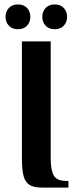

<svg xmlns="http://www.w3.org/2000/svg" viewBox="-20 -847 344 867"><path d="M5 -771Q5 -795 20 -811Q35 -827 61 -827Q87 -827 102 -811Q117 -795 117 -771Q117 -747 102 -731Q87 -715 61 -715Q35 -715 20 -731Q5 -747 5 -771ZM171 -771Q171 -795 186 -811Q201 -827 227 -827Q253 -827 268 -811Q283 -795 283 -771Q283 -747 268 -731Q253 -715 227 -715Q201 -715 186 -731Q171 -747 171 -771ZM79 -130V-660H209V-130Q209 -79 223 -54.5Q237 -30 279 -30H289V0H169Q133 0 114 -11.5Q95 -23 87 -50.5Q79 -78 79 -130Z"/></svg>

Font: Philosopher
Style: Bold
Weight: 700
Designer: Jovanny Lemonad
Foundry: Jovanny Lemonad
Version: Version 2.000